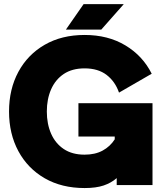

<svg xmlns="http://www.w3.org/2000/svg" viewBox="-20 -909 803 943"><path d="M365.2 -402.3H729V0H553.2V-34.2Q526.4 -10.7 489 2Q451.7 14.6 395.5 14.6Q283.2 14.6 199.7 -33.4Q116.2 -81.5 70.3 -166.5Q24.4 -251.5 24.4 -361.3Q24.4 -471.2 70.3 -556.2Q116.2 -641.1 199.7 -689.2Q283.2 -737.3 395.5 -737.3Q510.7 -737.3 595.9 -686Q681.2 -634.8 725.1 -546.9L564.5 -454.1Q545.9 -508.3 503.9 -540.8Q461.9 -573.2 395.5 -573.2Q334.5 -573.2 293.2 -545.7Q252 -518.1 231 -470.2Q210 -422.4 210 -361.3Q210 -300.3 231 -252.4Q252 -204.6 293.2 -177Q334.5 -149.4 395.5 -149.4Q447.3 -149.4 484.1 -169.4Q521 -189.5 543.5 -224.6V-238.3H365.2ZM477.5 -763.7H303.7L390.6 -888.7H587.9Z"/></svg>

Font: Giphurs Black
Style: Regular
Weight: 900
Version: Version 0.920; ttfautohint (v1.8.4.7-5d5b)